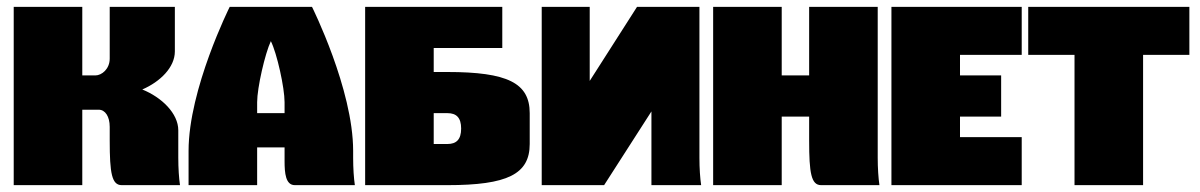

<svg xmlns="http://www.w3.org/2000/svg" viewBox="-20 -540 3499 560"><path d="M20 -520V0H220V-220H268C287 -220 300 -200 300 -170V-130C300 -35 306 0 335 0H505C502 -20 500 -49 500 -80V-160C500 -209 452 -256 395 -279C448 -302 490 -344 490 -390V-520H300V-369C300 -339 277 -320 258 -320H220V-520Z M650 -520C650 -520 530 -280 530 -100V0H730V-110H810V-70C810 -35 813 0 840 0H1015C1012 -20 1010 -49 1010 -80V-100C1010 -280 890 -520 890 -520ZM730 -210V-242C730 -284 753 -384 770 -420C788 -384 810 -284 810 -242V-210Z M1245 0H1285C1460 0 1525 -32 1525 -120V-210C1525 -298 1460 -330 1285 -330H1245V-400H1445V-520H1045V0ZM1245 -210H1285C1311 -210 1325 -197 1325 -165C1325 -133 1311 -120 1285 -120H1245Z M1560 -520V0H1742L1880 -215V0H2025C2022 -20 2020 -49 2020 -80V-520H1838L1700 -304V-520Z M2060 -520V0H2260V-200H2340V-130C2340 -35 2346 0 2375 0H2545C2542 -20 2540 -50 2540 -80V-520H2340V-320H2260V-520Z M2580 -520V0H2960V-140H2780V-200H2900V-320H2780V-380H2960V-520Z M2979 -520V-380H3114V0H3314V-380H3449V-520Z"/></svg>

Font: MikodacsPCS
Style: Regular
Weight: 900
Designer: gluk (gluksza@wp.pl)
Foundry: gluk (gluksza@wp.pl)
Version: Version 0.27